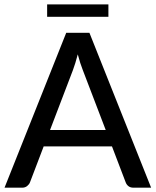

<svg xmlns="http://www.w3.org/2000/svg" viewBox="-20 -870 722 890"><path d="M470 -267.5 363.5 -546Q352 -574.5 340.5 -618Q335 -596.5 329.2 -578Q323.5 -559.5 318 -545L212 -267.5ZM680.5 0H598.5Q584.5 0 575.5 -7Q566.5 -14 562.5 -25L499 -191.5H182.5L119 -25Q115.5 -15.5 106 -7.8Q96.5 0 83 0H1L287 -718H394.5ZM198.5 -849.5H482.5V-792H198.5Z"/></svg>

Font: Lato 2
Style: Regular
Weight: 500
Designer: Lukasz Dziedzic with Adam Twardoch and Botio Nikoltchev
Foundry: tyPoland Lukasz Dziedzic
Version: Version 2.015; 2015-08-06; http://www.latofonts.com/